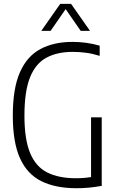

<svg xmlns="http://www.w3.org/2000/svg" viewBox="-20 -965 606 990"><path d="M374.5 5.5Q267 5.5 193.8 -30.5Q120.5 -66.5 83.2 -148.8Q46 -231 46 -369Q46 -509.5 83 -592.8Q120 -676 189 -712.5Q258 -749 353.5 -749Q427 -749 494 -729.5V-677Q457 -688.5 423 -693Q389 -697.5 354.5 -697.5Q275.5 -697.5 219.8 -667.8Q164 -638 135 -566.5Q106 -495 106 -368.5Q106 -246 135.5 -175.5Q165 -105 224 -75.5Q283 -46 371 -46Q413 -46 449.5 -52V-360H504.5V-6.5Q467 0 436 2.8Q405 5.5 374.5 5.5ZM193 -806 290.5 -945H346.5L444 -806H396L318.5 -918L241 -806Z"/></svg>

Font: Encode Sans Cnd Lt
Style: Regular
Weight: 300
Width: 3
Designer: Multiple Designers
Foundry: Impallari Type
Version: Version 3.002; ttfautohint (v1.8.3) -l 8 -r 50 -G 200 -x 14 